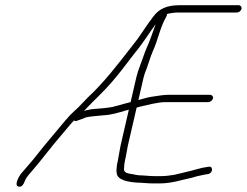

<svg xmlns="http://www.w3.org/2000/svg" viewBox="-20 -675 947 737"><path d="M435.3 -75C434.2 -70.3 433.3 -65 432.6 -59L429.2 -44L427.5 -28C426.7 -22 426.8 -16.7 427.8 -12C429 16.7 472.1 23.5 506 26C523.6 26 545.3 29 564.3 29H593.3C639.4 29 678 15.3 717.4 7L734.5 2C748.5 -0.9 764.7 -5.2 779.6 -7C797.5 -10.4 799.2 -38.5 781.1 -35C765.5 -33.1 748.4 -29.5 733.8 -25L715.6 -20C702 -16.8 689.2 -13.5 674.3 -10L648.9 -4C631.6 -1.4 617.4 1 598.8 1H571.8C553.7 1 531.5 -2 514.5 -2C506.6 -2.7 498.9 -4 491.4 -6C472.3 -9 451.4 -10.4 456.4 -32C456.6 -36 457 -40.3 457.4 -45C458.6 -50.3 459.5 -55.7 460.1 -61L463.3 -75C466.1 -87.3 467.7 -102.8 471 -117L504.5 -262C508.8 -263.3 513.8 -264.7 519.4 -266C551.4 -272.5 582 -283 618.3 -283H780.3C787.2 -283 796.1 -290.5 797.7 -297.5C799.3 -304.5 793.6 -311 786.8 -311H624.8C604.2 -311 589.9 -307 571.4 -305C554.2 -303.1 528.8 -296.5 511.2 -291L531 -377C532.4 -383 534.1 -388.7 536 -394C547.5 -420.8 555 -451.6 566.4 -478C585.1 -517 594 -567.8 616.1 -607C618.6 -611.5 621.8 -615.8 620.4 -621C631.2 -624.3 650.7 -627 663.7 -627H889.7C896.9 -627 905.3 -633.6 907 -641C908.7 -648.4 903.3 -655 896.2 -655H670.2C623 -655 591.5 -643 568.1 -611C540.5 -575.9 518.3 -536.2 489.9 -502C434.2 -430.3 380.6 -359.7 316.3 -300C297.8 -281.8 286.4 -267.1 266.7 -250C255.9 -240.7 244 -228.3 231.2 -213C194.2 -168 153.5 -121.6 117.3 -75C101 -54.1 74.1 -24.4 59.6 -7C50.9 5 32.5 39.6 52.9 41.5C71.9 43.3 73.5 17.3 82.6 6C86.7 0 94.1 -9 104.8 -21C141 -62.9 177.1 -112 213.5 -154C231.6 -174.4 246.2 -194 264.2 -213C267.4 -209.7 271.7 -209.3 276.9 -212L291.1 -217C299.2 -220.3 306.1 -223 311.9 -225C335.3 -229.5 357.6 -230 383.8 -233C407.2 -234.3 439.1 -243.6 459.7 -250L474.6 -254L443 -117C439.6 -102 438 -86.8 435.3 -75ZM481.3 -283 457.9 -277C447.2 -273.7 435.1 -270.3 421.6 -267C395.5 -259.4 361.8 -259.1 333.1 -256L312.2 -252C308.7 -251.3 305.5 -250.3 302.5 -249C313.2 -259.9 322.8 -271.3 334.1 -282C366.8 -314.1 399.1 -346 428.3 -382.5L445.1 -403.5C462.9 -425.7 491.8 -465.3 510.7 -488C533.5 -517.5 553.5 -549.3 575.9 -580L577.1 -581C571.2 -564.3 563.5 -543.8 557.8 -527.5C550.3 -506.2 538.3 -482.5 531.7 -462C523 -435 509.8 -406.4 503.4 -378.5Z"/></svg>

Font: HoneyBee
Style: XLitIt
Weight: 200
Foundry: Cannot Into Space Fonts
Version: Version 0.89